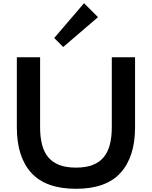

<svg xmlns="http://www.w3.org/2000/svg" viewBox="-20 -1167 947 1197"><path d="M591 -1060 374 -874 318 -930 504 -1147ZM822 -373Q822 -190 732 -90Q642 10 454 10Q266 10 175.5 -89Q85 -188 85 -373V-810H230V-374Q230 -313 242 -266Q254 -219 280.5 -187Q307 -155 349.5 -138.5Q392 -122 454 -122Q515 -122 557.5 -138.5Q600 -155 626.5 -187Q653 -219 665 -266Q677 -313 677 -374V-810H822Z"/></svg>

Font: TypoPRO Sinkin Sans
Style: 600 SemiBold
Weight: 600
Designer: Keith Bates
Foundry: K-Type
Version: Sinkin Sans (version 1.0)  by Keith Bates   •   © 2014   www